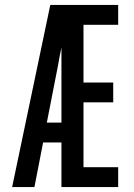

<svg xmlns="http://www.w3.org/2000/svg" viewBox="-20 -755 540 775"><path d="M29 0 183 -735H457V-655H317V-422H437V-342H317V-80H457V0H228V-180H154L119 0ZM169 -260H228V-563Q224 -545 220.5 -526.5Q217 -508 214 -490Z"/></svg>

Font: Iosevka Bendy Medium
Style: Regular
Weight: 500
Monospace: yes
Designer: Belleve Invis
Foundry: Belleve Invis
Version: Version 30.1.2